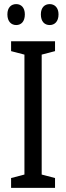

<svg xmlns="http://www.w3.org/2000/svg" viewBox="-20 -915 323 935"><path d="M16 -845C16 -810 35 -793 59 -793C83 -793 101 -810 101 -845C101 -878 83 -895 59 -895C35 -895 16 -879 16 -845ZM179 -845C179 -810 197 -793 222 -793C246 -793 265 -810 265 -845C265 -878 246 -895 222 -895C198 -895 179 -879 179 -845ZM248 0V-48L183 -65V-649L248 -666V-714H34V-666L99 -649V-65L34 -48V0Z"/></svg>

Font: Noto Sans Thai Looped ExtraCondensed
Style: Regular
Weight: 400
Width: 2
Designer: Sasikarn Vongin, Ben Mitchell
Foundry: The Fontpad Ltd
Version: Version 1.001